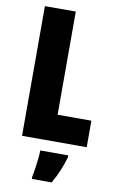

<svg xmlns="http://www.w3.org/2000/svg" viewBox="-101 -767 630 1041"><g transform="rotate(10 214.0 -246.5)"><path d="M59 0V-714H229V-146H415V0ZM324 72Q301 152 261 221H152V207Q156 190 160 163Q164 136 167 108.5Q170 81 170 61H324Z"/></g></svg>

Font: Noto Sans Tamil ExtraCondensed Black
Style: Regular
Weight: 900
Width: 2
Designer: Jelle Bosma - Monotype Design Team
Foundry: Monotype Imaging Inc.
Version: Version 2.004; ttfautohint (v1.8.4.7-5d5b)